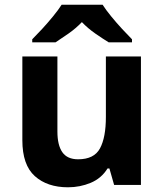

<svg xmlns="http://www.w3.org/2000/svg" viewBox="-20 -786 697 816"><path d="M579 -546V0H465L445 -70H437Q411 -28 365.5 -9Q320 10 269 10Q181 10 128 -37.5Q75 -85 75 -190V-546H224V-227Q224 -169 245 -139Q266 -109 312 -109Q380 -109 405 -155.5Q430 -202 430 -289V-546ZM416 -766Q430 -744 452.5 -716.5Q475 -689 499 -663Q523 -637 541 -619V-606H442Q416 -622 385 -643.5Q354 -665 328 -692Q302 -665 272 -644Q242 -623 216 -606H117V-619Q136 -638 159.5 -663.5Q183 -689 205.5 -716.5Q228 -744 242 -766Z"/></svg>

Font: Noto Sans Kawi
Style: Bold
Weight: 700
Designer: Fadhl Haqq
Version: Version 1.000